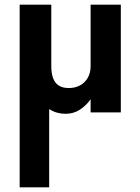

<svg xmlns="http://www.w3.org/2000/svg" viewBox="-20 -480 600 820"><path d="M199 -198Q199 -168 206.5 -147Q214 -126 230.5 -115Q247 -104 274 -104Q301 -104 322 -115.5Q343 -127 355 -148Q367 -169 367 -198V-460H496V0H367V-56Q348 -29 321 -11.5Q294 6 260 6Q242 6 225 1.5Q208 -3 190 -14V320H64V-460H199Z"/></svg>

Font: Venryn Sans SemiBold
Style: Regular
Weight: 600
Designer: Owen Earl, indestructible type* (font) & Cristiano Sobral (main changes)
Version: Version 3.60;October 28, 2020;FontCreator 13.0.0.2681 64-bit